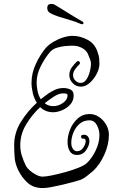

<svg xmlns="http://www.w3.org/2000/svg" viewBox="-20 -888 608 975"><path d="M197 67Q150 67 120.5 40.5Q91 14 72 -25Q57 -57 54.5 -87.5Q52 -118 52 -152Q52 -214 86 -269Q120 -324 167 -366Q153 -388 146.5 -415.5Q140 -443 140 -468Q140 -516 162 -563.5Q184 -611 213 -645Q228 -662 252 -676Q276 -690 301.5 -698Q327 -706 348 -706Q387 -706 425.5 -685.5Q464 -665 477 -619Q482 -606 483.5 -592Q485 -578 485 -564Q485 -540 471 -513Q457 -486 435.5 -467Q414 -448 391 -448Q366 -448 349 -466Q332 -484 332 -507Q332 -529 345 -546.5Q358 -564 370 -575Q373 -578 376 -578Q382 -578 385 -572Q388 -566 383 -561Q370 -549 360.5 -535Q351 -521 351 -506Q351 -491 362.5 -479Q374 -467 390 -467Q407 -467 418.5 -484Q430 -501 436 -524Q442 -547 442 -564Q442 -575 438 -585Q434 -595 430 -605Q423 -629 400 -642.5Q377 -656 349 -656Q333 -656 311 -654Q289 -652 268.5 -645.5Q248 -639 235 -625Q209 -595 187.5 -553Q166 -511 166 -468Q166 -447 171 -424.5Q176 -402 187 -384Q197 -392 207 -399.5Q217 -407 227 -414Q241 -424 260.5 -432.5Q280 -441 302 -441Q321 -441 337.5 -433.5Q354 -426 354 -403Q354 -376 336.5 -357Q319 -338 295 -328Q271 -318 250 -318Q229 -318 212.5 -325Q196 -332 184 -344Q143 -306 113 -256.5Q83 -207 83 -151Q83 -122 91 -97Q99 -72 112 -45Q118 -34 133 -21Q148 -8 165.5 0.5Q183 9 196 9Q212 9 244 2.5Q276 -4 312 -14Q348 -24 378 -36Q408 -48 420 -59Q446 -83 465.5 -123Q485 -163 485 -202Q485 -228 472 -252.5Q459 -277 434 -277Q405 -277 384.5 -259.5Q364 -242 353 -215.5Q342 -189 342 -162Q342 -145 350 -132.5Q358 -120 371 -120Q391 -120 403 -138.5Q415 -157 415 -171Q415 -185 403 -184H401Q392 -184 392 -194Q392 -202 399 -203Q417 -206 425.5 -196Q434 -186 434 -171Q434 -149 417 -125Q400 -101 371 -101Q346 -101 334.5 -120Q323 -139 323 -167Q323 -198 336 -230.5Q349 -263 374.5 -286Q400 -309 435 -309Q461 -309 483 -294Q505 -279 519 -255Q533 -231 533 -203Q533 -154 510 -103Q487 -52 454 -21Q438 -8 423 4.5Q408 17 390 25Q378 29 352.5 36Q327 43 297.5 50Q268 57 241 62Q214 67 197 67ZM250 -349Q277 -349 300 -365.5Q323 -382 323 -403Q323 -411 316 -412.5Q309 -414 302 -414Q278 -414 251.5 -396Q225 -378 207 -364Q225 -349 250 -349ZM396 -765Q392 -765 386 -768Q367 -777 337.5 -785.5Q308 -794 279.5 -803Q251 -812 233 -823Q226 -827 223 -833.5Q220 -840 220 -847Q220 -864 232 -867Q234 -868 242 -868Q245 -868 248.5 -867.5Q252 -867 256 -865Q275 -854 300.5 -838Q326 -822 352 -806Q378 -790 397 -780Q404 -776 404 -771Q404 -765 396 -765Z"/></svg>

Font: Ruge Boogie
Style: Regular
Weight: 400
Designer: Robert E. Leuschke
Foundry: Robert E. Leuschke
Version: Version 1.010; ttfautohint (v1.8.3)